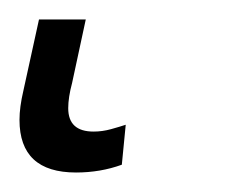

<svg xmlns="http://www.w3.org/2000/svg" viewBox="-40 44 255 197"><path d="M85 213 89 172Q83 174 74 176.5Q65 179 56 179Q30 179 30 155Q30 144 34 129L48 64H0L-16 137Q-20 154 -20 167Q-20 221 38 221Q63 221 85 213Z"/></svg>

Font: Noto Sans UI SemiCondensed Light
Style: Italic
Weight: 300
Width: 4
Designer: Monotype Design Team
Foundry: Monotype Imaging Inc.
Version: 1.001